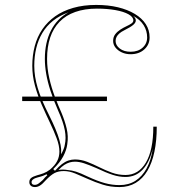

<svg xmlns="http://www.w3.org/2000/svg" viewBox="-20 -744 726 779"><path d="M122 15Q111 15 105 9.5Q99 4 99 -5Q99 -16 106.5 -22Q114 -28 131 -33Q143 -36 156.5 -41Q170 -46 183 -56Q203 -73 212 -90.5Q221 -108 221 -129Q221 -153 210 -182.5Q199 -212 182.5 -246.5Q166 -281 149.5 -318.5Q133 -356 122 -396Q111 -436 111 -477Q111 -519 121 -557Q131 -595 152 -625.5Q173 -656 204 -678Q235 -700 277 -712Q319 -724 370 -724Q419 -724 458.5 -714.5Q498 -705 527 -687.5Q556 -670 571.5 -646Q587 -622 587 -592Q587 -563 565.5 -543.5Q544 -524 510 -524Q490 -524 474 -531.5Q458 -539 448.5 -551Q439 -563 439 -578Q439 -594 447.5 -605Q456 -616 468.5 -624Q481 -632 493 -637.5Q505 -643 513 -648.5Q521 -654 521 -661Q521 -675 501.5 -686Q482 -697 448.5 -703Q415 -709 373 -709Q324 -709 285.5 -695.5Q247 -682 221.5 -655.5Q196 -629 183.5 -591.5Q171 -554 171 -505Q171 -466 180 -426.5Q189 -387 203 -350.5Q217 -314 230 -285Q243 -254 250.5 -222.5Q258 -191 253 -159Q250 -135 236.5 -109.5Q223 -84 196 -58L203 -51Q218 -68 231 -78Q244 -88 257 -92.5Q270 -97 284 -97Q309 -97 333.5 -87.5Q358 -78 383 -65.5Q408 -53 434 -43.5Q460 -34 489 -34Q542 -34 572 -84.5Q602 -135 602 -230H616Q616 -174 606.5 -128.5Q597 -83 578 -51Q559 -19 530.5 -2Q502 15 465 15Q428 15 396.5 5Q365 -5 337.5 -17.5Q310 -30 285.5 -40Q261 -50 239 -50Q217 -50 201.5 -42Q186 -34 166 -13Q152 3 142 9Q132 15 122 15ZM121 6Q129 6 136 1Q143 -4 154 -14Q159 -20 163 -24.5Q167 -29 172 -33L169 -37Q163 -34 155.5 -31Q148 -28 132 -24Q120 -21 114 -16Q108 -11 108 -5Q108 6 121 6ZM465 7Q502 7 529.5 -10.5Q557 -28 575 -61Q593 -94 600 -142Q587 -86 559 -56Q531 -26 489 -26Q464 -26 437.5 -34.5Q411 -43 371 -62Q341 -75 321 -81.5Q301 -88 284 -88Q273 -88 262.5 -85Q252 -82 241 -75Q230 -68 217 -54Q225 -56 234.5 -56Q244 -56 256 -54Q271 -53 288.5 -47.5Q306 -42 335 -28Q376 -9 405.5 -1Q435 7 465 7ZM70 -334V-352H414V-334ZM228 -118Q234 -129 238 -139Q242 -149 243 -157Q249 -183 243 -215.5Q237 -248 216 -295Q197 -338 185 -375Q173 -412 167.5 -444Q162 -476 162 -505Q162 -572 187 -620.5Q212 -669 258 -694Q222 -681 195.5 -660Q169 -639 152 -610.5Q135 -582 127 -548.5Q119 -515 119 -477Q119 -434 133 -387Q147 -340 179 -277Q194 -247 204.5 -222Q215 -197 221 -176Q227 -155 228 -139Q228 -134 228 -128.5Q228 -123 228 -118ZM510 -534Q540 -534 558.5 -550.5Q577 -567 577 -592Q577 -619 563 -641.5Q549 -664 520 -680Q525 -676 528 -671Q531 -666 531 -661Q531 -652 520.5 -643Q510 -634 484 -621Q472 -615 464.5 -608.5Q457 -602 453 -594.5Q449 -587 449 -578Q449 -560 466 -547Q483 -534 510 -534Z"/></svg>

Font: Kalnia Glaze Thin Light
Style: Regular
Weight: 300
Version: Version 1.110